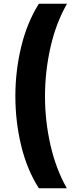

<svg xmlns="http://www.w3.org/2000/svg" viewBox="-20 -852 432 1037"><path d="M190 165Q126 65 94.5 -65Q63 -195 63 -333Q63 -469 94.5 -599.5Q126 -730 190 -832H342Q282 -727 252.5 -596Q223 -465 223 -331Q223 -199 252.5 -69Q282 61 341 165Z"/></svg>

Font: Noto Sans Gurmukhi UI SemiCondensed Black
Style: Regular
Weight: 900
Width: 4
Designer: Jelle Bosma - Monotype Design Team
Foundry: Monotype Imaging Inc.
Version: Version 2.004; ttfautohint (v1.8.4.7-5d5b)